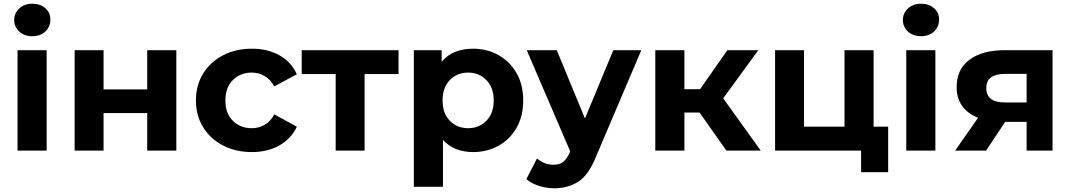

<svg xmlns="http://www.w3.org/2000/svg" viewBox="-20 -807 5736 1029"><path d="M74 0V-538H230V0ZM153 -613Q110 -613 83 -638Q56 -663 56 -700Q56 -736 83 -761.5Q110 -787 153 -787Q196 -787 223 -763Q250 -739 250 -703Q250 -664 223.5 -638.5Q197 -613 153 -613Z M380 0V-538H535V-328H769V-538H925V0H769V-201H535V0Z M1330 8Q1243 8 1175 -27.5Q1107 -63 1068.5 -125.5Q1030 -188 1030 -269Q1030 -350 1068.5 -412.5Q1107 -475 1175 -510.5Q1243 -546 1330 -546Q1415 -546 1478 -510.5Q1541 -475 1571 -409L1450 -344Q1429 -382 1397.5 -400Q1366 -418 1329 -418Q1269 -418 1228.5 -378.5Q1188 -339 1188 -269Q1188 -198 1228.5 -159Q1269 -120 1329 -120Q1366 -120 1397.5 -137.5Q1429 -155 1450 -194L1571 -128Q1541 -64 1478 -28Q1415 8 1330 8Z M1779 0V-410H1597V-538H2116V-410H1934V0Z M2516 8Q2466 8 2425 -8Q2384 -24 2354 -57V194H2198V-538H2347V-476Q2405 -546 2516 -546Q2591 -546 2652 -511.5Q2713 -477 2748.5 -415Q2784 -353 2784 -269Q2784 -184 2748.5 -122Q2713 -60 2652 -26Q2591 8 2516 8ZM2489 -120Q2547 -120 2586.5 -159.5Q2626 -199 2626 -269Q2626 -338 2586.5 -378Q2547 -418 2489 -418Q2430 -418 2391 -378Q2352 -338 2352 -269Q2352 -199 2391 -159.5Q2430 -120 2489 -120Z M2951 202Q2909 202 2868 189Q2827 176 2801 153L2858 42Q2897 76 2946 76Q2979 76 2998.5 60.5Q3018 45 3034 9L3036 4L2803 -538H2964L3115 -172L3267 -538H3417L3174 33Q3135 131 3079.5 166.5Q3024 202 2951 202Z M3873 0 3729 -204H3648V0H3492V-538H3648V-329H3732L3878 -538H4044L3856 -280L4057 0Z M4134 0V-538H4289V-128H4506V-538H4662V-128H4740V116H4595V0Z M4837 0V-538H4993V0ZM4916 -613Q4873 -613 4846 -638Q4819 -663 4819 -700Q4819 -736 4846 -761.5Q4873 -787 4916 -787Q4959 -787 4986 -763Q5013 -739 5013 -703Q5013 -664 4986.5 -638.5Q4960 -613 4916 -613Z M5482 0V-154H5367L5265 0H5099L5222 -176Q5167 -197 5137 -238.5Q5107 -280 5107 -340Q5107 -436 5176 -487Q5245 -538 5364 -538H5621V0ZM5482 -258V-411H5367Q5318 -411 5292 -393Q5266 -375 5266 -335Q5266 -258 5365 -258Z"/></svg>

Font: Montserrat
Style: Bold
Weight: 700
Designer: Julieta Ulanovsky
Foundry: Julieta Ulanovsky
Version: Version 9.000; ttfautohint (v1.8.4.7-5d5b)